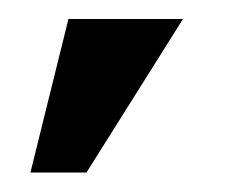

<svg xmlns="http://www.w3.org/2000/svg" viewBox="-20 -77 241 202"><path d="M52 -57H172.5L71 104.5H12Z"/></svg>

Font: Anybody Narrow Medium
Style: Regular
Weight: 500
Width: 3
Designer: Tyler Finck
Foundry: Etcetera Type Company
Version: Version 1.000; ttfautohint (v1.8)